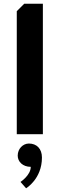

<svg xmlns="http://www.w3.org/2000/svg" viewBox="-20 -720 320 1030"><path d="M70 0H210V-700H110L70 -660ZM75 115C75 147 102 175 145 175C145 220 90 256 90 256L120 290C120 290 205 240 205 125C205 78 177 50 135 50C103 50 75 78 75 115Z"/></svg>

Font: Scada
Style: Bold
Weight: 700
Designer: Jovanny Lemonad
Foundry: Jovanny Lemonad
Version: Version 3.005